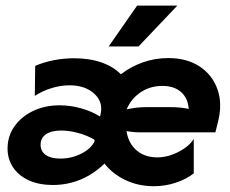

<svg xmlns="http://www.w3.org/2000/svg" viewBox="-20 -632 797 666"><path d="M513.9 13.9Q459.7 13.9 415.3 -7.3Q370.8 -28.5 342.4 -64.6Q305.6 -28.5 260.1 -9.4Q214.6 9.7 163.2 9.7Q116 9.7 80.6 -6.2Q45.1 -22.2 25.7 -51Q6.2 -79.9 6.2 -116.7Q6.2 -159.7 29.9 -193.4Q53.5 -227.1 94.4 -246.9Q135.4 -266.7 186.8 -266.7Q224.3 -266.7 261.5 -256.2Q298.6 -245.8 327.1 -227.8L329.2 -237.5Q338.2 -278.5 306.6 -307.3Q275 -336.1 220.8 -336.1Q191 -336.1 159 -326.4Q127.1 -316.7 100.7 -299.3L102.1 -403.5Q132.6 -416.7 167.4 -423.3Q202.1 -429.9 237.5 -429.9Q291 -429.9 332.3 -415.3Q373.6 -400.7 399.3 -374.3Q433.3 -400.7 475.3 -415.6Q517.4 -430.6 563.2 -430.6Q628.5 -430.6 672.6 -401.4Q716.7 -372.2 734.4 -322.2Q752.1 -272.2 736.1 -209L727.1 -172.9H466Q454.2 -172.9 442.7 -174Q431.2 -175 418.8 -177.1Q425.7 -134 454.2 -110.1Q482.6 -86.1 525.7 -86.1Q561.8 -86.1 598.6 -104.9Q635.4 -123.6 652.1 -150V-30.6Q626.4 -10.4 589.9 1.7Q553.5 13.9 513.9 13.9ZM188.9 -81.9Q228.5 -81.9 262.5 -99.3Q296.5 -116.7 308.3 -142.4L306.9 -147.9Q283.3 -161.8 252.1 -170.5Q220.8 -179.2 192.4 -179.2Q158.3 -179.2 139.6 -166.3Q120.8 -153.5 120.8 -129.9Q120.8 -106.9 138.9 -94.4Q156.9 -81.9 188.9 -81.9ZM419.4 -252.8Q438.9 -256.9 455.6 -258.7Q472.2 -260.4 487.5 -260.4H568.1Q586.8 -260.4 603.1 -259Q619.4 -257.6 634.7 -254.2Q631.9 -291.7 608 -312.8Q584 -334 543.1 -334Q500.7 -334 467.7 -311.8Q434.7 -289.6 419.4 -252.8ZM356.9 -470.8 455.6 -612.5H595.1L460.4 -470.8Z"/></svg>

Font: Afacad
Style: Italic
Weight: 400
Italic angle: -14°
Designer: Kristian Moeller
Foundry: Dicotype
Version: Version 1.000